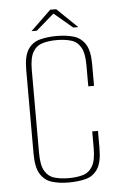

<svg xmlns="http://www.w3.org/2000/svg" viewBox="-52 -748 506 798"><g transform="rotate(-5 200.5 -349.0)"><path d="M203 12Q164 12 133.5 3Q103 -6 85 -34Q67 -62 67 -120V-469Q67 -527 85 -554.5Q103 -582 134.5 -590.5Q166 -599 205 -599Q245 -599 275.5 -590Q306 -581 324 -553.5Q342 -526 342 -469V-379H318V-467Q318 -518 303.5 -542.5Q289 -567 263 -574.5Q237 -582 204 -582Q171 -582 145 -574.5Q119 -567 104.5 -542.5Q90 -518 90 -467V-121Q90 -70 104.5 -45.5Q119 -21 145 -13.5Q171 -6 204 -6Q238 -6 263.5 -13.5Q289 -21 303.5 -45.5Q318 -70 318 -121V-191H342V-120Q342 -61 324 -33Q306 -5 275 3.5Q244 12 203 12ZM103 -628 188 -710H213L298 -628H277L200 -693L125 -628Z"/></g></svg>

Font: Alumni Sans SC Thin
Style: Regular
Weight: 100
Designer: Robert E. Leuschke
Foundry: Robert E. Leuschke
Version: Version 1.018